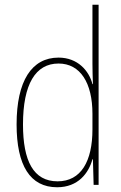

<svg xmlns="http://www.w3.org/2000/svg" viewBox="-20 -780 512 810"><path d="M221 10C310 10 354 -50 370 -108H372L375 0H396V-760H370V-511C370 -483 371 -456 372 -425H370C356 -481 308 -537 227 -537C114 -537 50 -439 50 -255C50 -82 107 10 221 10ZM223 -15C121 -15 77 -101 77 -255C77 -425 130 -512 227 -512C319 -512 370 -430 370 -300V-234C370 -100 322 -15 223 -15Z"/></svg>

Font: Noto Sans Gurmukhi Condensed Thin
Style: Regular
Weight: 100
Width: 3
Designer: Jelle Bosma - Monotype Design Team
Foundry: Monotype Imaging Inc.
Version: Version 2.004